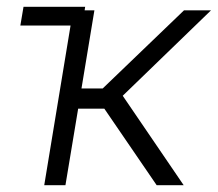

<svg xmlns="http://www.w3.org/2000/svg" viewBox="-20 -546 642 566"><path d="M40 -470.7 49.3 -525.9H231L229.5 -515.6H258.3L220.2 -285.2H282.7L522.5 -515.6H602.1L341.8 -263.7L521.5 0H441.9L287.6 -225.6H210.4L172.9 0H110.4L188 -470.7Z"/></svg>

Font: Inter Display Light
Style: Italic
Weight: 300
Italic angle: -9.39999°
Designer: Rasmus Andersson
Foundry: rsms
Version: Version 4.000;git-a52131595